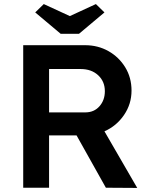

<svg xmlns="http://www.w3.org/2000/svg" viewBox="-20 -922 737 943"><path d="M94 0V-700H398Q461 -700 512.5 -671Q564 -642 595 -591.5Q626 -541 626 -477Q626 -411 589 -357Q552 -303 493 -277L654 1L500 0L356 -257H221V0ZM221 -370H399Q442 -370 468.5 -400Q495 -430 495 -474Q495 -522 462 -552.5Q429 -583 376 -583H221ZM278 -756 153 -861 195 -902 323 -843 451 -902 493 -861 368 -756Z"/></svg>

Font: Lexend Deca Medium
Style: Regular
Weight: 500
Designer: Bonnie Shaver-Troup, Thomas Jockin
Foundry: Lexend
Version: Version 1.008; ttfautohint (v1.8.4.7-5d5b)